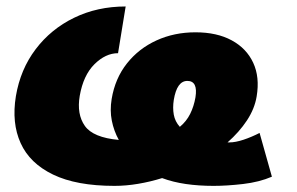

<svg xmlns="http://www.w3.org/2000/svg" viewBox="-20 -573 931 602"><path d="M338.9 9.8Q219.7 9.8 146.5 -25.6Q73.2 -61 44.7 -124.3Q16.1 -187.5 29.8 -271.5Q43.9 -355.5 91.8 -418.7Q139.6 -481.9 212.4 -517.3Q285.2 -552.7 374 -552.7L350.1 -406.2Q311 -406.2 276.1 -371.6Q241.2 -336.9 230 -272.5Q220.2 -214.8 246.1 -178.2Q272 -141.6 352.5 -134.3Q336.9 -162.6 330.6 -194.6Q324.2 -226.6 330.1 -262.7Q340.8 -327.1 377.9 -374Q415 -420.9 470.7 -446.3Q526.4 -471.7 592.8 -471.7Q660.2 -471.7 706.5 -446.5Q752.9 -421.4 773.9 -376.2Q794.9 -331.1 784.7 -270.5Q778.3 -231.9 754.2 -195.3Q730 -158.7 693.4 -126.5Q696.3 -126.5 699.2 -126.5Q718.3 -126.5 743.9 -135Q769.5 -143.6 793.9 -156.2L832.5 -19Q793 -2 742.2 3.9Q691.4 9.8 649.9 9.8Q603 9.8 562.5 3.9Q522 -2 488.3 -14.6Q450.7 -2.9 412.8 3.4Q375 9.8 338.9 9.8ZM543.9 -175.3Q564.5 -192.4 576.2 -215.8Q587.9 -239.3 592.8 -267.6Q601.1 -319.3 567.4 -319.3Q534.7 -319.3 524.9 -259.8Q521 -234.9 524.9 -213.4Q528.8 -191.9 543.9 -175.3Z"/></svg>

Font: Inter Black
Style: Italic
Weight: 900
Italic angle: -9.39999°
Designer: Rasmus Andersson
Foundry: rsms
Version: Version 4.000;git-a52131595